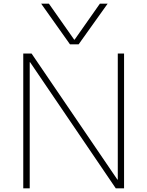

<svg xmlns="http://www.w3.org/2000/svg" viewBox="-20 -1020 798 1040"><path d="M203 -1000H245L382 -805H384L521 -1000H563L406 -780H359ZM106 0V-730H151L616 -47H618V-730H652V0H607L143 -683H141V0Z"/></svg>

Font: M PLUS 1 ExtraLight
Style: Regular
Weight: 250
Version: Version 1.001